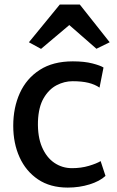

<svg xmlns="http://www.w3.org/2000/svg" viewBox="-20 -842 528 870"><path d="M40 -272Q40 -354.5 70 -420.5Q100 -486.5 160 -525.2Q220 -564 310 -564Q362.5 -564 399 -554.5Q435.5 -545 449 -536L431 -445Q410 -459.5 380.5 -466.8Q351 -474 309 -474Q271.5 -474 236.5 -455.8Q201.5 -437.5 178 -397.5Q154.5 -357.5 152 -292Q150 -223 170.2 -175.8Q190.5 -128.5 226.2 -104.2Q262 -80 306 -80Q347.5 -80 382.8 -90.5Q418 -101 436 -112L458 -45Q432.5 -21 386 -6.5Q339.5 8 287 8Q207.5 8 152.5 -29Q97.5 -66 68.8 -129.2Q40 -192.5 40 -272ZM166 -620.5 111 -650.5 251 -821.5H341.5L477 -650.5L417 -621L294 -728.5Z"/></svg>

Font: Merriweather Sans
Style: Regular
Weight: 400
Designer: Eben Sorkin
Foundry: Eben Sorkin
Version: Version 1.008; ttfautohint (v1.7.19-72a1) -l 8 -r 50 -G 200 